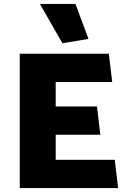

<svg xmlns="http://www.w3.org/2000/svg" viewBox="-20 -952 638 972"><path d="M578 0 561 -143H262V-270H488L471 -413H262V-537H548L531 -680H80V0ZM296 -733 428 -755 362 -932H182Z"/></svg>

Font: Catamaran Black
Style: Regular
Weight: 900
Designer: Pria Ravichandran
Version: Version 2.000